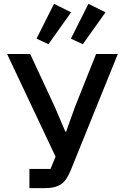

<svg xmlns="http://www.w3.org/2000/svg" viewBox="-20 -979 650 999"><path d="M133 -100H243L269 -164L17 -698H137L265 -423L320 -294H324L371 -425L480 -698H593L348 -93C333 -57 318 -34 297 -20C276 -6 248 0 208 0H133ZM232 -749 170 -778 261 -959 350 -915ZM411 -749 349 -778 440 -959 529 -915Z"/></svg>

Font: Plexus Sans Medium
Style: Regular
Weight: 500
Version: Version 2.001;PS 002.001;hotconv 1.0.70;makeotf.lib2.5.58329